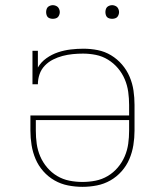

<svg xmlns="http://www.w3.org/2000/svg" viewBox="-20 -717 640 745"><path d="M300 8Q272 8 244 2.5Q216 -3 191.5 -17Q167 -31 148 -52.5Q129 -74 118 -100Q107 -126 102.5 -154Q98 -182 98 -210V-269H481V-310Q481 -335 477.5 -360.5Q474 -386 464 -409.5Q454 -433 437.5 -452.5Q421 -472 399 -485.5Q377 -499 352 -504Q327 -509 302 -509Q282 -509 262 -507Q242 -505 223 -500Q204 -495 186 -486Q168 -477 154 -462.5Q140 -448 133.5 -429Q127 -410 127 -390H106V-520H127V-455Q139 -476 160 -491Q181 -506 205 -514Q229 -522 254 -525Q279 -528 304 -528Q332 -528 359.5 -522.5Q387 -517 411 -502.5Q435 -488 453.5 -466.5Q472 -445 483 -419Q494 -393 498 -365.5Q502 -338 502 -310V-210Q502 -182 497.5 -154Q493 -126 482 -100Q471 -74 452 -52.5Q433 -31 408.5 -17Q384 -3 356 2.5Q328 8 300 8ZM300 -11Q326 -11 351 -16Q376 -21 398 -34Q420 -47 437 -67Q454 -87 464 -110.5Q474 -134 477.5 -159Q481 -184 481 -210V-251H119V-210Q119 -184 122.5 -159Q126 -134 136 -110.5Q146 -87 163 -67Q180 -47 202 -34Q224 -21 249 -16Q274 -11 300 -11ZM415 -644Q410 -644 404.5 -645.5Q399 -647 395.5 -650.5Q392 -654 390.5 -659.5Q389 -665 389 -670Q389 -675 390.5 -680.5Q392 -686 395.5 -689.5Q399 -693 404.5 -695Q410 -697 415 -697Q420 -697 425.5 -695Q431 -693 434.5 -689.5Q438 -686 440 -680.5Q442 -675 442 -670Q442 -665 440 -659.5Q438 -654 434.5 -650.5Q431 -647 425.5 -645.5Q420 -644 415 -644ZM185 -644Q180 -644 174.5 -645.5Q169 -647 165.5 -650.5Q162 -654 160.5 -659.5Q159 -665 159 -670Q159 -675 160.5 -680.5Q162 -686 165.5 -689.5Q169 -693 174.5 -695Q180 -697 185 -697Q190 -697 195.5 -695Q201 -693 204.5 -689.5Q208 -686 210 -680.5Q212 -675 212 -670Q212 -665 210 -659.5Q208 -654 204.5 -650.5Q201 -647 195.5 -645.5Q190 -644 185 -644Z"/></svg>

Font: Iosevka HT Thin Extended
Style: Regular
Weight: 100
Width: 7
Monospace: yes
Designer: Belleve Invis
Foundry: Belleve Invis
Version: Version 32.3.0; ttfautohint (v1.8.4)